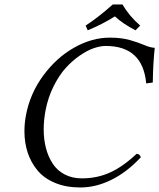

<svg xmlns="http://www.w3.org/2000/svg" viewBox="-20 -826 710 856"><path d="M337.9 9.8Q274.4 9.8 225.6 -10.5Q176.8 -30.8 147.5 -65.9Q118.2 -101.1 103.5 -145.3Q88.9 -189.5 88.9 -241.2Q88.9 -277.3 96.2 -314.9Q114.7 -410.6 173.6 -490.2Q232.4 -569.8 311.3 -614Q390.1 -658.2 469.2 -658.2Q520.5 -658.2 558.6 -647.5Q596.7 -636.7 623 -625.2Q649.4 -613.8 669.9 -612.8Q662.6 -546.9 661.1 -458L631.8 -454.1Q616.7 -621.1 451.2 -621.1Q427.2 -621.1 397.9 -611.1Q368.7 -601.1 335.4 -578.1Q302.2 -555.2 272.9 -522.9Q243.7 -490.7 219 -441.4Q194.3 -392.1 183.1 -334Q174.8 -290 174.8 -249.5Q174.8 -204.6 184.8 -166Q194.8 -127.4 214.8 -96.7Q234.9 -65.9 268.3 -48.3Q301.8 -30.8 345.2 -30.8Q412.1 -30.8 469.5 -56.4Q526.9 -82 588.9 -140.1Q603 -140.1 607.9 -125Q546.9 -59.1 477.5 -24.7Q408.2 9.8 337.9 9.8ZM525.9 -806.2Q555.7 -754.9 605 -711.9L584 -690.9Q528.3 -719.7 492.2 -752.9Q433.6 -716.3 371.1 -690.9L361.8 -711.9Q419.4 -749.5 482.9 -806.2Z"/></svg>

Font: Linux Libertine G
Style: Italic
Weight: 400
Italic angle: -12°
Designer: Philipp H. Poll
Foundry: Philipp H. Poll
Version: Version 5.1.3